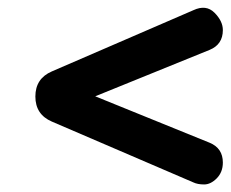

<svg xmlns="http://www.w3.org/2000/svg" viewBox="-20 -556 602 501"><path d="M561.5 -477.5Q561.5 -439.9 526.9 -425.8Q526.9 -425.8 228.5 -304.7L526.9 -183.6Q561.5 -169.4 561.5 -131.8Q561.5 -106.9 545.7 -90.8Q529.8 -74.7 512.7 -74.7Q495.6 -74.7 484.4 -80.1Q484.4 -80.1 115.2 -238.8Q72.3 -257.3 72.3 -304.2Q72.3 -351.1 115.2 -369.6Q115.2 -369.6 484.4 -529.3Q517.6 -544.9 539.6 -522.9Q561.5 -501 561.5 -477.5Z"/></svg>

Font: Dyuthi
Style: Regular
Weight: 400
Designer: Hiran Venugopalan, Hussain K H and Suresh P for Sawthanthra Malayalam Computing (SMC)
Version: Version 3.0.0+20221109